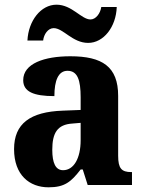

<svg xmlns="http://www.w3.org/2000/svg" viewBox="-20 -789 610 819"><path d="M356 -606C422 -606 475 -674 478 -759H412C408 -732 389 -706 366 -706C327 -706 287 -769 221 -769C154 -769 101 -700 97 -616H164C167 -643 185 -669 209 -669C250 -669 289 -606 356 -606ZM187 10C256 10 283 -13 324 -66H333L354 0H543V-55H540C498 -55 484 -71 484 -125V-380C484 -505 416 -549 280 -549C169 -549 79 -518 79 -447C79 -398 123 -379 212 -379C212 -446 229 -487 268 -487C311 -487 324 -447 324 -374V-320L248 -317C109 -312 40 -262 40 -153C40 -42 106 10 187 10ZM249 -63C217 -63 203 -94 203 -150C203 -221 224 -258 289 -262L324 -265V-191C324 -114 295 -63 249 -63Z"/></svg>

Font: Noto Serif Armenian SemiCondensed
Style: Bold
Weight: 700
Width: 4
Designer: Monotype Design Team
Foundry: Monotype Imaging Inc.
Version: Version 2.008